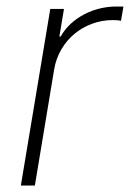

<svg xmlns="http://www.w3.org/2000/svg" viewBox="-20 -573 401 593"><path d="M44.4 0 135.3 -545.5H177.6L163.4 -460.2H167.3Q180 -482.6 199 -500Q218 -517.4 240.8 -529.1Q263.5 -540.8 288.7 -546.9Q313.9 -552.9 339.1 -552.9Q345.2 -552.9 350.5 -552.9Q355.8 -552.9 361.2 -552.6L353.7 -508.9Q349.4 -509.6 343.6 -510.3Q337.7 -511 329.2 -511Q294.7 -511 264.2 -499.6Q233.7 -488.3 209.7 -468.2Q185.7 -448.2 169.4 -420.3Q153.1 -392.4 147.4 -359.4L87.7 0Z"/></svg>

Font: Inter P Extra Light
Style: Italic
Weight: 200
Italic angle: 9.39999°
Designer: Rasmus Andersson
Foundry: rsms
Version: Version 3.018;git-588b23468